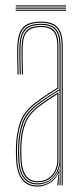

<svg xmlns="http://www.w3.org/2000/svg" viewBox="-20 -685 310 710"><path d="M208 0V-514Q208 -560.8 190.1 -580.9Q172.2 -601 131 -601Q87 -601 68.2 -580.2Q49.5 -559.5 48 -514Q47.2 -490.8 47.8 -463.8Q48.2 -436.8 49 -410H45Q44.2 -436.8 43.8 -464.5Q43.2 -492.2 44 -514Q45.5 -562.8 65.6 -583.9Q85.8 -605 131 -605Q160 -605 177.8 -595.8Q195.5 -586.5 203.8 -566.5Q212 -546.5 212 -514V0ZM118 -7Q147.5 -7 165.5 -21Q183.5 -35 191.8 -54.8Q200 -74.5 200 -91.2V-350.8Q182.8 -340.8 159.2 -325.2Q135.8 -309.8 117.2 -295.2Q79.8 -266.2 66.4 -230.5Q53 -194.8 51 -144.8Q50.5 -129.5 50.8 -121.5Q51 -113.5 52 -90.5Q54 -50.2 71.2 -28.6Q88.5 -7 118 -7ZM118 -11Q90.8 -11 74.4 -31.1Q58 -51.2 56 -90.8Q55 -109.5 54.8 -120Q54.5 -130.5 55 -144.8Q57 -198.2 71.4 -232.1Q85.8 -266 120.2 -292.5Q136.2 -305 157 -319Q177.8 -333 196 -343.8V-91.2Q196 -74.5 188.5 -55.8Q181 -37 163.9 -24Q146.8 -11 118 -11ZM118 -15Q144.8 -15 161 -27.1Q177.2 -39.2 184.6 -57Q192 -74.8 192 -91.2V-336.8Q177.5 -327.8 158.6 -315.1Q139.8 -302.5 122.2 -289Q87.5 -262 74.2 -228.6Q61 -195.2 59 -144.5Q58.5 -129.8 58.8 -122Q59 -114.2 60 -90.8Q62 -54.5 77 -34.8Q92 -15 118 -15ZM118 5Q81.8 5 62 -20.2Q42.2 -45.5 40 -90Q39 -108.5 38.8 -120.2Q38.5 -132 39 -145Q40.8 -192 53.9 -231.8Q67 -271.5 110 -304.8Q121.5 -313.5 135 -323Q148.5 -332.5 163 -342Q177.5 -351.5 192 -360V-514Q192 -552 177.9 -568.5Q163.8 -585 131 -585Q96 -585 80.6 -568.2Q65.2 -551.5 64 -513.5Q63.2 -490.8 63.8 -465.6Q64.2 -440.5 65 -410H61Q60.2 -438 59.8 -465.1Q59.2 -492.2 60 -513.5Q61.2 -552.2 76.9 -570.6Q92.5 -589 131 -589Q166 -589 181 -571.6Q196 -554.2 196 -514V-357.8Q174 -344.8 152.4 -330.2Q130.8 -315.8 112 -301.2Q71.2 -269.5 58 -231.1Q44.8 -192.8 43 -145Q42.5 -129.8 42.8 -121.5Q43 -113.2 44 -90.2Q46.2 -46.2 65.5 -22.6Q84.8 1 118 1Q146.2 1 168 -14.6Q189.8 -30.2 198.8 -57.5H199.8L196.5 -6V0H192.2V-4.8L196.8 -44.5H195.8Q186.2 -21.8 164.4 -8.4Q142.5 5 118 5ZM200.2 0V-10L201.8 -72.2H200.8Q196.2 -45.8 173.9 -24.4Q151.5 -3 118 -3Q86.2 -3 68.2 -25.6Q50.2 -48.2 48 -90.5Q47 -109 46.8 -120Q46.5 -131 47 -144.8Q48.8 -191.8 61.4 -229.2Q74 -266.8 115 -298.5Q128.2 -308.8 143.4 -319Q158.5 -329.2 173.2 -338.6Q188 -348 200 -355V-514Q200 -556.5 184 -574.8Q168 -593 131 -593Q92.2 -593 74.8 -574.6Q57.2 -556.2 56 -513.8Q55.2 -490.5 55.8 -463.8Q56.2 -437 57 -410H53Q52.2 -437.5 51.8 -464.9Q51.2 -492.2 52 -513.8Q53.2 -557.8 71.4 -577.4Q89.5 -597 131 -597Q170 -597 187 -577.8Q204 -558.5 204 -514V0ZM38 -661V-665H224V-661ZM38 -645V-649H224V-645ZM38 -653V-657H224V-653Z"/></svg>

Font: Big Shoulders Inline Thin
Style: Regular
Weight: 100
Designer: Patric King
Foundry: XO Type Co
Version: Version 2.002